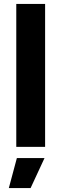

<svg xmlns="http://www.w3.org/2000/svg" viewBox="-20 -749 313 979"><path d="M63 0V-729H210V0ZM25 210 66 57H207L136 210Z"/></svg>

Font: Mona Sans
Style: Bold
Weight: 700
Designer: Deni Anggara
Foundry: GitHub
Version: Version 2.000;Glyphs 3.2.3 (3260)